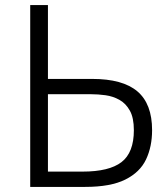

<svg xmlns="http://www.w3.org/2000/svg" viewBox="-20 -733 660 753"><path d="M314 0H98.5V-713H168V-423.5H341.5Q461.5 -423.5 519 -374.5Q576.5 -325.5 576.5 -222.5Q576.5 -158 552.8 -107.8Q529 -57.5 471.5 -28.8Q414 0 314 0ZM168 -60H304Q408 -60 456.5 -97.2Q505 -134.5 505 -222.5Q505 -271 489.2 -299.2Q473.5 -327.5 448.2 -341.5Q423 -355.5 393.8 -359.5Q364.5 -363.5 337 -363.5H168Z"/></svg>

Font: Commissioner Light
Style: Regular
Weight: 300
Designer: Kostas Bartsokas
Foundry: Kostas Bartsokas
Version: Version 1.000; ttfautohint (v1.8.3)